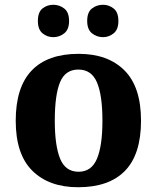

<svg xmlns="http://www.w3.org/2000/svg" viewBox="-20 -776 659 806"><path d="M307.9 10Q186 10 116 -59Q46 -128 46 -269Q46 -410 113 -480Q180 -550 310 -550Q433 -550 502.5 -480.5Q572 -411 572 -269.5Q572 -128 504.8 -59Q437.5 10 307.9 10ZM310 -55Q364 -55 387 -109.5Q410 -164 410 -269Q410 -376.5 387 -430.3Q364 -484 309 -484Q254 -484 232 -430.8Q210 -377.5 210 -269Q210 -165 232.3 -110Q254.6 -55 310 -55ZM412.7 -620Q386.3 -620 366.2 -636.1Q346 -652.3 346 -688.1Q346 -725 366.2 -740.5Q386.3 -756 412.7 -756Q437 -756 457 -740.4Q477 -724.7 477 -687.8Q477 -652 457 -636Q437 -620 412.7 -620ZM203.9 -620Q178 -620 158.5 -636.1Q139 -652.3 139 -688.1Q139 -725 158.5 -740.5Q178 -756 203.9 -756Q229 -756 249.5 -740.4Q270 -724.7 270 -687.8Q270 -652 249.5 -636Q229 -620 203.9 -620Z"/></svg>

Font: Noto Serif Hentaigana EL
Style: Regular
Weight: 400
Designer: Kazuhiro Yamada
Foundry: nipponia
Version: Version 1.000